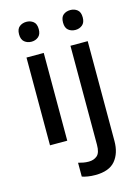

<svg xmlns="http://www.w3.org/2000/svg" viewBox="-143 -822 825 1139"><g transform="rotate(-15 270.0 -252.0)"><path d="M136 -744Q160 -744 178 -730Q196 -716 196 -683Q196 -651 178 -636.5Q160 -622 136 -622Q111 -622 93 -636.5Q75 -651 75 -683Q75 -716 93 -730Q111 -744 136 -744ZM188 -539V0H82V-539ZM345 -683Q345 -716 362.5 -730Q380 -744 406 -744Q430 -744 448 -730Q466 -716 466 -683Q466 -651 448 -636.5Q430 -622 406 -622Q380 -622 362.5 -636.5Q345 -651 345 -683ZM297 240Q272 240 251 236.5Q230 233 216 228V143Q231 147 246.5 150Q262 153 280 153Q311 153 331.5 135.5Q352 118 352 69V-539H458V74Q458 149 420 194.5Q382 240 297 240Z"/></g></svg>

Font: Noto Sans Thai Looped Medium
Style: Regular
Weight: 500
Designer: Sasikarn Vongin, Ben Mitchell
Foundry: The Fontpad Ltd
Version: Version 1.001; ttfautohint (v1.8.4.7-5d5b)